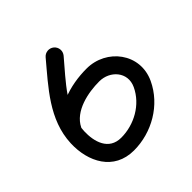

<svg xmlns="http://www.w3.org/2000/svg" viewBox="-100 -355 447 447"><g transform="rotate(-45 123.0 -132.0)"><path d="M103.9 -278C103.9 -278 103.9 -278 103.9 -278C58.5 -223.8 6.7 -170 3.6 -94.9C3.6 -94.9 3.6 -94.9 3.6 -94.8C3.6 -94.8 3.6 -94.8 3.6 -94.8C1.3 -35.8 29.9 21 96 21C155 21 212.5 -11.9 237.8 -66.1C266.9 -128.4 218.2 -192.2 152.3 -192C152.3 -192 152.4 -192 152.4 -192C152.4 -192 152.5 -192 152.5 -192C99 -192.1 34.4 -174.3 9.1 -122.2C4 -111.7 8.4 -99.2 18.8 -94.1C29.3 -89 41.8 -93.4 46.9 -103.8C46.9 -103.8 46.9 -103.8 46.9 -103.8C64.5 -140.2 116.3 -150.1 152.3 -150C152.3 -150 152.4 -150 152.4 -150C152.4 -150 152.4 -150 152.4 -150C187.5 -150.1 216 -118.6 199.8 -83.9C181.4 -44.4 138.7 -21 96 -21C55.2 -21 44.2 -58.7 45.6 -93.2C45.6 -93.2 45.6 -93.2 45.6 -93.2C45.6 -93.1 45.6 -93.1 45.6 -93.1C48.2 -156.8 97.5 -205 136.1 -251C143.5 -259.9 142.4 -273.1 133.5 -280.6C124.6 -288 111.4 -286.9 103.9 -278Z"/></g></svg>

Font: FRB American Cursive Guidelines Medium
Style: Italic
Weight: 500
Italic angle: -25°
Version: Version 2.0;Modular Font Editor K font №1